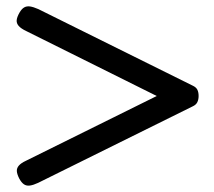

<svg xmlns="http://www.w3.org/2000/svg" viewBox="-20 -590 681 610"><path d="M101 -9Q86 -2 75 -0.5Q64 1 56 -4.5Q48 -10 41 -23Q34 -37 33.5 -46.5Q33 -56 40 -64Q47 -72 62 -79L478 -285L64 -491Q47 -499 39.5 -507.5Q32 -516 33 -526Q34 -536 42 -550Q49 -562 57 -566.5Q65 -571 75.5 -569.5Q86 -568 102 -561L592 -318Q603 -313 607 -305Q611 -297 611 -285Q611 -274 607 -265.5Q603 -257 592 -252Z"/></svg>

Font: Fredoka Expanded
Style: Regular
Weight: 400
Width: 7
Designer: Ben Nathan
Foundry: Milena B. Brandão, Ben Nathan
Version: Version 2.001